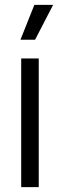

<svg xmlns="http://www.w3.org/2000/svg" viewBox="-20 -768 246 788"><path d="M67 0V-528H139V0ZM124 -605H64L121 -748H198Z"/></svg>

Font: Bricolage Grotesque 10pt Condensed Light
Style: Regular
Weight: 300
Width: 3
Designer: Mathieu Triay
Foundry: Atelier Triay
Version: Version 1.000; ttfautohint (v1.8.4.7-5d5b);gftools[0.9.32]